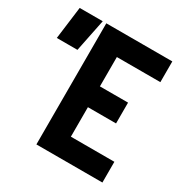

<svg xmlns="http://www.w3.org/2000/svg" viewBox="-170 -823 916 952"><g transform="rotate(30 288.5 -346.5)"><path d="M167.5 0V-693.4H296.4V0ZM167.5 0V-118.7H545.4V0ZM167.5 -287.6V-406.7H457.5V-287.6ZM-8.8 -507.8 15.1 -693.4H147L109.4 -507.8ZM167.5 -574.7V-693.4H545.4V-574.7Z"/></g></svg>

Font: Cascadia Mono
Style: Regular
Weight: 400
Monospace: yes
Designer: Aaron Bell
Foundry: Saja Typeworks
Version: Version 2102.003